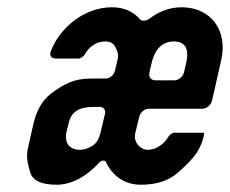

<svg xmlns="http://www.w3.org/2000/svg" viewBox="-20 -502 632 528"><path d="M366 -448C346 -471 320 -482 288 -482C210 -482 144 -424 120 -362C115 -348 121 -341 136 -341H197C202 -341 210 -348 213 -352C223 -371 243 -388 269 -388C283 -388 292 -383 297 -373C307 -353 306 -348 301 -328L296 -307C293 -295 281 -286 270 -286H229C207 -286 188 -282 173 -276C158 -270 138 -259 117 -242C96 -225 81 -199 72 -162L60 -109C53 -78 51 -69 63 -28C70 -5 94 6 136 6C183 6 225 -24 253 -55C259 -62 270 -62 272 -55C289 -20 321 6 367 6C410 6 444 -5 469 -27C494 -49 512 -68 521 -82C530 -96 537 -112 540 -127L541 -132C542 -135 540 -137 538 -137H459C454 -137 445 -130 443 -126C433 -108 411 -90 387 -90C365 -90 346 -112 352 -136L363 -181C366 -193 377 -203 390 -203H536C548 -203 560 -213 563 -225L588 -335C608 -420 558 -482 480 -482C442 -482 414 -468 390 -450C383 -445 371 -443 366 -448ZM237 -208H255C264 -208 271 -200 269 -190L258 -144C255 -130 251 -119 246 -112C238 -101 218 -90 200 -90C171 -90 156 -109 163 -140L169 -164C176 -195 198 -208 237 -208ZM458 -388C493 -388 500 -363 492 -329L486 -303C483 -291 471 -281 459 -281H408C395 -281 388 -291 391 -303L397 -329C404 -359 421 -388 458 -388Z"/></svg>

Font: DIN Rundschrift
Style: EngKursiv
Weight: 400
Width: 3
Version: Version 1.027